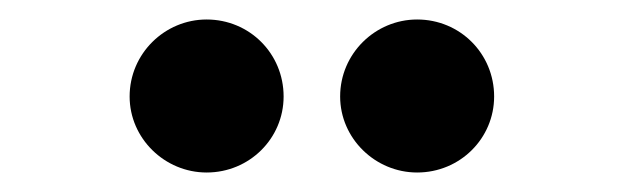

<svg xmlns="http://www.w3.org/2000/svg" viewBox="-20 -803 640 197"><path d="M113 -704C113 -661 149 -626 192 -626C236 -626 271 -661 271 -704C271 -748 236 -783 192 -783C149 -783 113 -748 113 -704ZM329 -704C329 -661 365 -626 408 -626C452 -626 487 -661 487 -704C487 -748 452 -783 408 -783C365 -783 329 -748 329 -704Z"/></svg>

Font: CommitMono
Style: 600Regular
Weight: 600
Monospace: yes
Designer: Eigil Nikolajsen
Foundry: Eigil Nikolajsen
Version: Version 1.143